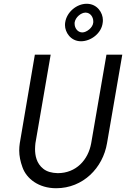

<svg xmlns="http://www.w3.org/2000/svg" viewBox="-20 -990 669 1019"><path d="M326 -871C325 -866 325 -861 325 -856C325 -820 354 -771 410 -771C463 -771 519 -814 525 -869C526 -874 526 -879 526 -884C526 -921 497 -970 440 -970C387 -970 334 -926 326 -871ZM376 -870C380 -899 411 -923 433 -923C434 -923 435 -923 436 -923C460 -922 475 -899 475 -877C475 -875 475 -873 475 -871C473 -842 438 -818 418 -818C417 -818 416 -818 415 -818C391 -819 376 -842 376 -864C376 -866 376 -868 376 -870ZM165 -700 85 -230C83 -217 82 -203 82 -191C82 -163 88 -133 99 -103C120 -42 185 9 278 9C421 9 526 -99 548 -230L629 -700H545L464 -230C448 -141 384 -71 286 -71C254 -72 229 -79 210 -94C173 -123 166 -166 166 -199C166 -209 167 -220 168 -230L249 -700Z"/></svg>

Font: Jost
Style: Italic
Weight: 400
Italic angle: -5°
Version: Version 3.710